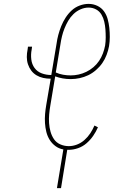

<svg xmlns="http://www.w3.org/2000/svg" viewBox="-20 -763 640 988"><path d="M273 205 306 6Q283 2 265 -11.5Q247 -25 235.5 -43.5Q224 -62 218.5 -84Q213 -106 211.5 -129.5Q210 -153 212 -176.5Q214 -200 218 -223L241 -358Q221 -358 202.5 -362Q184 -366 168 -375.5Q152 -385 141 -399.5Q130 -414 124 -432Q118 -450 118 -469.5Q118 -489 122 -508L124 -523H145L143 -508Q138 -483 141 -457.5Q144 -432 158 -413Q172 -394 195 -385.5Q218 -377 244 -377L271 -538Q274 -561 280 -583.5Q286 -606 295 -628.5Q304 -651 317.5 -672Q331 -693 349 -709.5Q367 -726 390 -734.5Q413 -743 436 -743Q436 -743 436 -743Q436 -743 436 -743Q460 -743 481 -733Q502 -723 515 -705Q528 -687 534 -665Q540 -643 542.5 -620Q545 -597 545 -573Q545 -549 541 -525Q537 -503 528.5 -480.5Q520 -458 506.5 -438.5Q493 -419 474 -402.5Q455 -386 434 -376Q413 -366 390 -361Q367 -356 344 -356Q323 -356 303 -359.5Q283 -363 264 -370L239 -220Q235 -197 233 -174.5Q231 -152 232.5 -129.5Q234 -107 240 -85.5Q246 -64 258 -46.5Q270 -29 290.5 -20Q311 -11 334 -11Q355 -11 376 -19Q397 -27 414.5 -42.5Q432 -58 444.5 -77Q457 -96 466 -117L484 -108Q474 -85 459.5 -64Q445 -43 425.5 -26Q406 -9 381.5 -0.5Q357 8 333 8Q332 8 330 8Q328 8 326 8L294 205ZM344 -375Q364 -375 384.5 -379.5Q405 -384 424.5 -393.5Q444 -403 461 -417.5Q478 -432 490 -450Q502 -468 509.5 -488Q517 -508 521 -529Q524 -549 524 -570Q524 -591 522.5 -611.5Q521 -632 516.5 -651.5Q512 -671 502 -688Q492 -705 474.5 -714.5Q457 -724 436 -724Q415 -724 394.5 -715Q374 -706 358 -690.5Q342 -675 331 -656Q320 -637 312 -617Q304 -597 299 -576.5Q294 -556 291 -535L267 -390Q285 -382 304.5 -378.5Q324 -375 344 -375Z"/></svg>

Font: Iosevka Curly Thin Extended
Style: Italic
Weight: 100
Width: 7
Italic angle: -9°
Monospace: yes
Designer: Belleve Invis
Foundry: Belleve Invis
Version: Version 11.1.0; ttfautohint (v1.8.3)